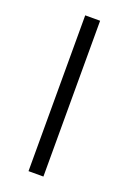

<svg xmlns="http://www.w3.org/2000/svg" viewBox="-113 -587 422 630"><g transform="rotate(20 98.5 -272.0)"><path d="M72 0V-544H124V0Z"/></g></svg>

Font: Frank Ruhl Libre Light
Style: Regular
Weight: 300
Designer: Yanek Iontef
Foundry: Fontef
Version: Version 6.003;gftools[0.9.30]